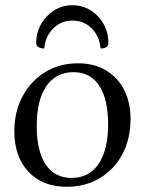

<svg xmlns="http://www.w3.org/2000/svg" viewBox="-20 -705 557 737"><path d="M236 12Q143 12 89 -46Q35 -104 35 -201Q35 -276 66.5 -335Q98 -394 153 -428Q208 -462 279 -462Q341 -462 386 -435.5Q431 -409 456 -361Q481 -313 481 -248Q481 -172 450 -113.5Q419 -55 363.5 -21.5Q308 12 236 12ZM255 -22Q322 -22 358.5 -76Q395 -130 395 -227Q395 -324 361 -376Q327 -428 262 -428Q195 -428 158 -374.5Q121 -321 121 -222Q121 -125 155.5 -73.5Q190 -22 255 -22ZM258 -685Q296 -685 327.5 -665.5Q359 -646 377.5 -613Q396 -580 396 -539Q396 -529 388 -524Q380 -519 366 -519Q362 -566 332 -596Q302 -626 258 -626Q215 -626 184.5 -596Q154 -566 150 -519Q137 -519 128 -524Q119 -529 119 -539Q119 -580 138 -613Q157 -646 188.5 -665.5Q220 -685 258 -685Z"/></svg>

Font: Pitagon Serif
Style: Regular
Weight: 400
Designer: Travis Tran
Foundry: Pitagon
Version: Version 1.000;gftools[0.9.26]